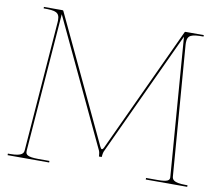

<svg xmlns="http://www.w3.org/2000/svg" viewBox="-82 -859 1104 958"><g transform="rotate(10 470.0 -380.0)"><path d="M65 -760V-752.5C124.5 -752.5 146 -747.5 146 -707C146 -703.5 145.5 -695.5 145.5 -695.5L95 -40.5C94 -25 89.5 -8 26 -8H15V0H225.5V-8H169.5C111.5 -8 105 -20 105 -34.5V-39.5L159 -739.5L460.5 -100.5C464 -93.5 465 -72.5 465 -72.5H479C479 -72.5 480.5 -92.5 484 -100.5L779 -735L833 -39C833 -39 833.5 -33.5 833.5 -31C833.5 -18 827 -8 773.5 -8H715V0H925V-8H914.5C851 -8 846.5 -25 845.5 -40.5L794 -695C794 -695 793.5 -703 793.5 -706.5C793.5 -747 815 -752.5 875 -752.5V-760H782.5C781 -760 779 -759 778 -757L483 -122C479.5 -114.5 476 -111 473 -111C470 -111 467 -114.5 463.5 -122L164 -757C163 -759 161 -760 159.5 -760Z"/></g></svg>

Font: ZnikomitSC
Style: Regular
Weight: 100
Designer: gluk
Foundry: gluk
Version: Version 0.55